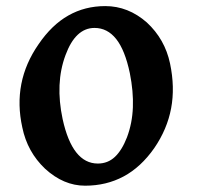

<svg xmlns="http://www.w3.org/2000/svg" viewBox="-20 -586 643 618"><path d="M253.9 11.7Q184.6 11.7 125 -43Q67.9 -97.2 51.8 -175.8Q19.5 -321.8 104 -443.4Q146.5 -505.9 200 -536.1Q253.4 -566.4 318.8 -566.4Q392.6 -566.4 452.6 -513.7Q510.7 -460 527.3 -381.8Q543.5 -304.7 530.8 -237.3Q518.1 -169.9 476.6 -109.4Q433.6 -47.9 377.9 -18.1Q322.3 11.7 253.9 11.7ZM294.9 -59.6Q327.1 -59.6 349.9 -81.1Q372.6 -102.5 388.7 -144Q405.8 -189.5 407.7 -240.5Q409.7 -291.5 397.9 -350.6Q382.3 -424.8 354 -460.4Q325.7 -496.1 284.2 -496.1Q223.1 -496.1 190.9 -408.7Q173.8 -362.8 171.6 -311.3Q169.4 -259.8 181.6 -202.6Q212.9 -59.6 294.9 -59.6Z"/></svg>

Font: IranNastaliq
Style: Regular
Weight: 400
Designer: Hossein Zahedi
Version: Version 1.5